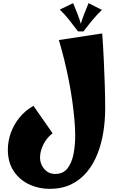

<svg xmlns="http://www.w3.org/2000/svg" viewBox="-20 -957 730 1223"><path d="M296 246Q227 246 166.5 218Q106 190 68 134Q30 78 30 -4Q30 -56 48 -108Q66 -160 102 -205.5Q138 -251 193 -283L315 -108Q278 -80 256.5 -37Q235 6 235 47Q235 88 262 119.5Q289 151 332 151Q382 151 409.5 116Q437 81 448 25.5Q459 -30 459 -93Q459 -139 454 -196Q449 -253 440 -316.5Q431 -380 418 -446Q405 -512 389 -577Q373 -642 355 -702L631 -744Q637 -663 641 -578.5Q645 -494 647.5 -414Q650 -334 650 -265Q650 -191 638.5 -117.5Q627 -44 601.5 21.5Q576 87 534.5 137.5Q493 188 434 217Q375 246 296 246ZM446 -937Q460 -903 474.5 -866Q489 -829 500 -788L477 -757Q446 -798 419.5 -831.5Q393 -865 361 -896ZM544 -937 629 -894Q597 -863 570 -830.5Q543 -798 512 -757H477L490 -788Q501 -829 515.5 -866Q530 -903 544 -937Z"/></svg>

Font: Marhey
Style: Bold
Weight: 700
Designer: Nur Syamsi & Bustanul Arifin
Foundry: Namelatype
Version: Version 1.000